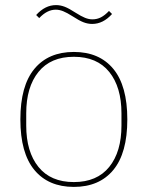

<svg xmlns="http://www.w3.org/2000/svg" viewBox="-20 -722 580 754"><path d="M270 12Q170 12 115 -54.5Q60 -121 60 -253Q60 -385 115 -451.5Q170 -518 270 -518Q370 -518 425 -451.5Q480 -385 480 -253Q480 -121 425 -54.5Q370 12 270 12ZM270 -7Q361 -7 409 -66.5Q457 -126 457 -229V-277Q457 -380 409 -439.5Q361 -499 270 -499Q179 -499 131 -439.5Q83 -380 83 -277V-229Q83 -126 131 -66.5Q179 -7 270 -7ZM342 -628Q325 -628 308 -634.5Q291 -641 265 -658Q243 -672 228 -678Q213 -684 199 -684Q165 -684 134 -651L122 -663Q157 -702 200 -702Q217 -702 234 -695.5Q251 -689 277 -672Q299 -658 314 -652Q329 -646 343 -646Q361 -646 376.5 -654Q392 -662 408 -679L420 -667Q385 -628 342 -628Z"/></svg>

Font: IBM Plex Sans Devanagari Thin
Style: Regular
Weight: 100
Designer: Mike Abbink, Paul van der Laan, Pieter van Rosmalen, Erin McLaughlin
Foundry: Bold Monday
Version: Version 1.1